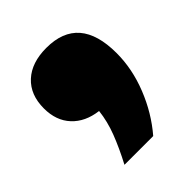

<svg xmlns="http://www.w3.org/2000/svg" viewBox="-129 -325 588 588"><g transform="rotate(-45 164.5 -31.0)"><path d="M77.5 180Q102.5 132.5 118.5 91Q134.5 49.5 139 8.5Q86 2 55.5 -30.8Q25 -63.5 25 -116.5Q25 -175.5 61.2 -209Q97.5 -242.5 161.5 -242.5Q302.5 -242.5 302.5 -79Q302.5 -10.5 275.2 58Q248 126.5 202 180Z"/></g></svg>

Font: Encode Sans SmExp Black
Style: Regular
Weight: 900
Width: 6
Designer: Multiple Designers
Foundry: Impallari Type
Version: Version 3.002; ttfautohint (v1.8.3) -l 8 -r 50 -G 200 -x 14 